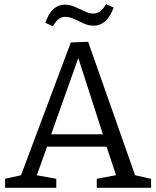

<svg xmlns="http://www.w3.org/2000/svg" viewBox="-20 -900 749 920"><path d="M633 -44.3 610 -64.3 704 -43.3V0H443.7V-43.3L548.3 -63L539.7 -49.3L486.7 -209L501.7 -197.3H196.3L210 -209.3L153 -50.7L148.3 -61.7L249.7 -43.3V0H4.3V-43.3L95.7 -63.7L75.3 -46L319.3 -696.7L402.3 -699.7ZM220.7 -244 212.7 -256.7H486.3L477.3 -243L346.3 -649.7L365 -649.3ZM233 -774.3 197 -791Q214 -837.3 237 -857.5Q260 -877.7 289.7 -877.7Q315 -877.7 339.3 -867Q363.7 -856.3 386 -845.7Q408.3 -835 427 -835Q444.3 -835 459 -845.2Q473.7 -855.3 488 -880L524.7 -863.7Q506.7 -817 482.8 -797Q459 -777 428.7 -777Q404 -777 380.8 -787.7Q357.7 -798.3 335.7 -808.8Q313.7 -819.3 291.7 -819.3Q274.3 -819.3 261 -808.7Q247.7 -798 233 -774.3Z"/></svg>

Font: Bitter Thin
Style: Regular
Weight: 100
Designer: Sol Matas, and Bitter project Authors
Foundry: Sol Matas
Version: Version 2.002